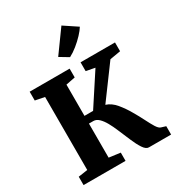

<svg xmlns="http://www.w3.org/2000/svg" viewBox="-234 -1175 1223 1323"><g transform="rotate(-30 378.0 -514.0)"><path d="M39.5 0V-66.5L113.5 -77.5V-658.5L39.5 -673V-743H357.5V-673L283.5 -658.5V-410H352L515 -659.5L444.5 -673V-743H718.5V-673L633.5 -658.5L446 -404Q488.5 -391 522.8 -349.8Q557 -308.5 583 -262.5Q609 -218.5 629.2 -178Q649.5 -137.5 666.2 -110.2Q683 -83 698.5 -78L736 -66.5V0H559.5Q537 0 516 -31.8Q495 -63.5 474.8 -111.5Q454.5 -159.5 434 -207.5Q418.5 -245 400.5 -277.2Q382.5 -309.5 362.2 -329Q342 -348.5 319 -348.5H283.5V-77.5L373.5 -65.5V0ZM400 -810H399.5L329.5 -852L457 -1028.5L563 -958Q549.5 -935.5 522.8 -907Q496 -878.5 463.5 -852.2Q431 -826 400 -810Z"/></g></svg>

Font: Merriweather Black
Style: Regular
Weight: 900
Designer: Eben Sorkin
Foundry: Eben Sorkin
Version: Version 2.200;gftools[0.9.31]